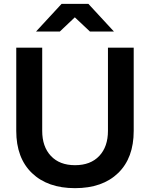

<svg xmlns="http://www.w3.org/2000/svg" viewBox="-20 -963 780 999"><path d="M675.7 -715V-282Q675.7 -141 594.5 -62.5Q513.3 16 370.2 16Q228.1 16 146.3 -62.5Q64.6 -141 64.6 -282V-715H199.6V-282Q199.6 -199.7 244.9 -151.6Q290.1 -103.5 370.3 -103.5Q451.2 -103.5 496.5 -151.6Q541.7 -199.7 541.7 -282V-715ZM572.8 -799H447.9L311.8 -927H426.5L291.4 -799H167.5L300.5 -943H439.8Z"/></svg>

Font: Wix Madefor Display
Style: Regular
Weight: 400
Designer: Dalton Maag Ltd
Foundry: Dalton Maag Ltd
Version: Version 3.100